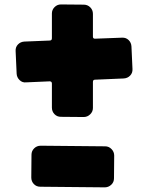

<svg xmlns="http://www.w3.org/2000/svg" viewBox="-20 -734 678 842"><path d="M387.5 -573.3Q387.5 -564.3 396.5 -564.3L515.2 -568.8Q532.3 -569.7 543.9 -558.5Q555.6 -547.2 556.5 -530.2L561 -431.2Q561.9 -414.2 550.7 -402.5Q539.4 -390.8 522.4 -389.9L396.5 -384.5Q387.5 -384.5 387.5 -374.6V-260.4Q387.5 -244.2 375.3 -232.5Q363.2 -220.8 347 -220.8L247.2 -221.7Q230.1 -221.7 218.9 -233.4Q207.6 -245.1 207.6 -262.2V-367.4Q207.6 -377.3 197.7 -377.3L94.3 -372.8Q78.1 -371 66 -382.7Q53.9 -394.4 53 -410.6L48.5 -510.4Q47.6 -527.5 58.8 -539.1Q70 -550.8 87.1 -551.7L197.7 -556.2Q207.6 -556.2 207.6 -566.1V-674.9Q207.6 -691.1 219.3 -702.8Q231 -714.5 247.2 -714.5L347 -713.6Q364.1 -713.6 375.8 -701.9Q387.5 -690.2 387.5 -673.1ZM479.9 48Q479.9 65.1 467.8 76.3Q455.6 87.6 439.4 87.6L156.8 84.9Q139.7 84.9 128.5 73.2Q117.2 61.5 117.2 44.4L118.1 -55.5Q118.1 -71.7 129.8 -83.4Q141.5 -95 158.6 -95L441.2 -92.3Q457.4 -92.3 469.1 -80.2Q480.8 -68.1 480.8 -51.9Z"/></svg>

Font: d puntillas B to tiptoe
Style: Regular
Weight: 400
Designer: deFharo
Foundry: deFharo.com
Version: Version 1.001 2012